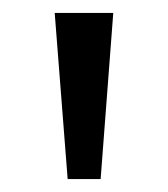

<svg xmlns="http://www.w3.org/2000/svg" viewBox="-20 -734 261 298"><path d="M155.8 -713.9 136.2 -456.1H85L64.9 -713.9Z"/></svg>

Font: CAA NEO Sans
Style: Regular
Weight: 400
Version: Version 1.10